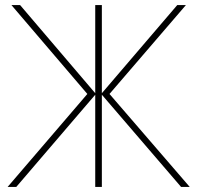

<svg xmlns="http://www.w3.org/2000/svg" viewBox="-20 -734 776 754"><path d="M323 -365 25 -714H59L354 -368V-714H380V-368L676 -714H710L410 -365L725 0H691L380 -362V0H354V-362L44 0H10Z"/></svg>

Font: Noto Sans UI Thin
Style: Regular
Weight: 250
Designer: Monotype Design Team
Foundry: Monotype Imaging Inc.
Version: Version 1.901